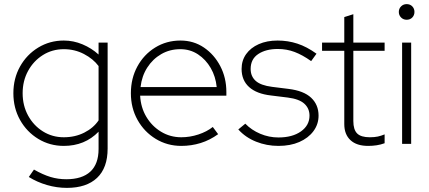

<svg xmlns="http://www.w3.org/2000/svg" viewBox="-20 -699 2086 933"><path d="M305 214Q256 214 208 200Q160 186 120 161L145 125Q189 150 225.5 161Q262 172 302 172Q379 172 419 135Q459 98 459 25V-59Q392 10 290 10Q222 10 166 -24Q110 -58 77.5 -116Q45 -174 45 -246Q45 -318 77.5 -376Q110 -434 166 -468Q222 -502 290 -502Q337 -502 381 -483.5Q425 -465 459 -434V-492H503V23Q503 117 451.5 165.5Q400 214 305 214ZM290 -32Q345 -32 389.5 -54.5Q434 -77 459 -114V-378Q433 -413 388 -436.5Q343 -460 290 -460Q234 -460 188.5 -431.5Q143 -403 116.5 -354.5Q90 -306 90 -246Q90 -186 116.5 -137.5Q143 -89 188.5 -60.5Q234 -32 290 -32Z M861 10Q793 10 737 -24Q681 -58 648.5 -116Q616 -174 616 -246Q616 -318 647.5 -376Q679 -434 734 -468Q789 -502 857 -502Q921 -502 971 -468Q1021 -434 1050.5 -377.5Q1080 -321 1080 -252V-234H661Q664 -177 691 -131.5Q718 -86 762.5 -59Q807 -32 861 -32Q903 -32 944 -45.5Q985 -59 1014 -82L1040 -47Q1000 -18 955 -4Q910 10 861 10ZM663 -276H1033Q1028 -327 1004 -368.5Q980 -410 942 -435Q904 -460 856 -460Q805 -460 763.5 -436Q722 -412 695.5 -370.5Q669 -329 663 -276Z M1333 10Q1276 10 1224.5 -10.5Q1173 -31 1138 -70L1172 -98Q1202 -67 1244.5 -49Q1287 -31 1333 -31Q1401 -31 1442.5 -60.5Q1484 -90 1484 -137Q1484 -172 1459 -195Q1434 -218 1378 -225L1297 -235Q1227 -243 1190.5 -276Q1154 -309 1154 -364Q1154 -405 1176 -436Q1198 -467 1237.5 -484.5Q1277 -502 1329 -502Q1379 -502 1425 -487Q1471 -472 1518 -438L1492 -402Q1450 -432 1411.5 -446.5Q1373 -461 1330 -461Q1272 -461 1235 -436.5Q1198 -412 1198 -364Q1198 -328 1222.5 -306Q1247 -284 1302 -277L1382 -267Q1456 -258 1492 -224Q1528 -190 1528 -137Q1528 -95 1503 -61.5Q1478 -28 1434.5 -9Q1391 10 1333 10Z M1769 10Q1713 10 1683 -18Q1653 -46 1653 -96V-452H1545V-492H1653V-616L1697 -630V-492H1849V-452H1697V-111Q1697 -69 1715.5 -50.5Q1734 -32 1777 -32Q1800 -32 1816 -35.5Q1832 -39 1849 -46V-3Q1830 4 1810 7Q1790 10 1769 10Z M1934 0V-492H1978V0ZM1956 -603Q1940 -603 1929 -614Q1918 -625 1918 -641Q1918 -657 1929 -668Q1940 -679 1956 -679Q1973 -679 1983.5 -668Q1994 -657 1994 -641Q1994 -625 1983.5 -614Q1973 -603 1956 -603Z"/></svg>

Font: Red Hat Display VF
Style: Regular
Weight: 300
Designer: Pentagram, MCKL
Foundry: Pentagram, MCKL
Version: Version 1.023